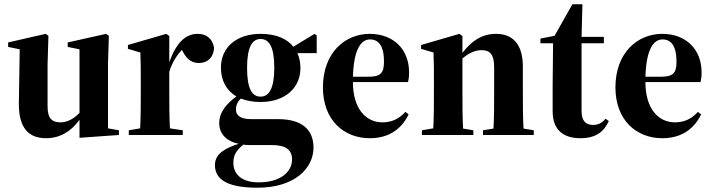

<svg xmlns="http://www.w3.org/2000/svg" viewBox="-20 -630 3330 896"><path d="M351 13 535 0V-22L484 -31V-330L488 -463L475 -472L296 -432V-411L351 -400V-103C321 -72 290 -59 263 -59C224 -59 202 -75 202 -134V-330L206 -463L193 -472L18 -432V-411L72 -400L68 -148C67 -30 116 15 195 15C261 15 313 -18 351 -71Z M581 0H833V-22L773 -31C770 -83 770 -154 770 -209V-295C782 -336 806 -374 829 -397L835 -386C855 -348 880 -336 909 -336C945 -336 976 -358 979 -407C971 -452 942 -472 902 -472C845 -472 802 -429 770 -340V-462L756 -472L577 -420V-402L635 -385C637 -340 637 -302 637 -240V-209C637 -154 637 -83 634 -31L581 -22Z M1069 129C1069 90 1087 69 1115 45C1126 47 1138 47 1148 47H1250C1311 47 1343 68 1343 114C1343 172 1289 221 1187 221C1105 221 1069 181 1069 129ZM1196 -179C1157 -179 1133 -214 1133 -313C1133 -411 1157 -448 1196 -448C1235 -448 1260 -413 1260 -314C1260 -216 1235 -179 1196 -179ZM1196 -154C1308 -154 1382 -218 1382 -312C1382 -338 1377 -362 1368 -382H1458V-464L1448 -472L1349 -412C1320 -449 1268 -472 1196 -472C1084 -472 1011 -409 1011 -315C1011 -255 1036 -208 1083 -180C1038 -146 1003 -108 1003 -55C1003 0 1045 32 1094 41C1036 60 983 85 983 140C983 201 1030 246 1181 246C1358 246 1443 153 1443 59C1443 -26 1388 -74 1278 -74H1153C1105 -74 1081 -89 1081 -119C1081 -141 1091 -158 1104 -170C1130 -160 1160 -154 1196 -154Z M1707 -446C1746 -446 1772 -417 1772 -342C1772 -287 1754 -272 1699 -272H1627C1631 -403 1666 -446 1707 -446ZM1706 15C1785 15 1849 -19 1887 -96L1872 -108C1845 -78 1811 -59 1765 -59C1685 -59 1627 -126 1627 -246V-247H1884C1888 -264 1889 -273 1889 -293C1889 -397 1819 -472 1705 -472C1592 -472 1487 -386 1487 -222C1487 -70 1584 15 1706 15Z M1949 0H2189V-22L2141 -30C2138 -82 2138 -154 2138 -209V-357C2167 -382 2198 -396 2227 -396C2267 -396 2286 -376 2286 -316V-209C2286 -154 2286 -82 2283 -30L2234 -22V0H2471V-22L2423 -30C2420 -82 2420 -154 2420 -209V-319C2420 -426 2371 -472 2295 -472C2233 -472 2183 -443 2138 -383V-462L2124 -472L1945 -420V-402L2003 -385C2005 -340 2005 -302 2005 -240V-209C2005 -154 2005 -83 2002 -31L1949 -22Z M2689 15C2759 15 2798 -14 2821 -65L2806 -76C2789 -56 2773 -47 2747 -47C2717 -47 2694 -63 2694 -110V-428H2798V-458H2694L2698 -610H2651L2568 -463L2502 -450V-428H2561L2559 -231V-111C2559 -25 2607 15 2689 15Z M3072 -446C3111 -446 3137 -417 3137 -342C3137 -287 3119 -272 3064 -272H2992C2996 -403 3031 -446 3072 -446ZM3071 15C3150 15 3214 -19 3252 -96L3237 -108C3210 -78 3176 -59 3130 -59C3050 -59 2992 -126 2992 -246V-247H3249C3253 -264 3254 -273 3254 -293C3254 -397 3184 -472 3070 -472C2957 -472 2852 -386 2852 -222C2852 -70 2949 15 3071 15Z"/></svg>

Font: Source Serif 4 Display
Style: Bold
Weight: 700
Designer: Frank Grießhammer
Foundry: Adobe Systems Incorporated
Version: Version 4.004;hotconv 1.0.117;makeotfexe 2.5.65602